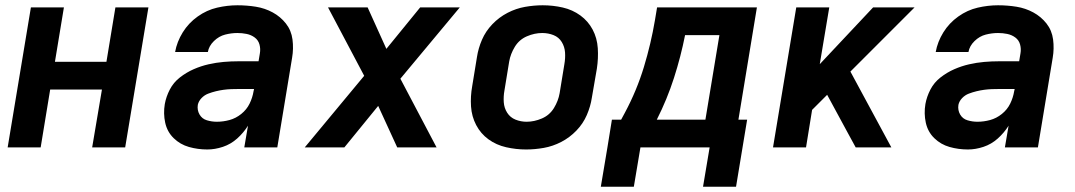

<svg xmlns="http://www.w3.org/2000/svg" viewBox="-20 -558 4072 727"><path d="M9 0H134L170 -219H366L329 0H454L542 -530H417L383 -324H188L222 -530H97Z M765 8Q794 8 824 -2Q854 -12 878 -33.5Q902 -55 919 -82L905 0H1030L1086 -339Q1092 -374 1087.5 -408.5Q1083 -443 1062.5 -469Q1042 -495 1012.5 -511Q983 -527 949 -532.5Q915 -538 879 -538Q841 -538 802 -529Q763 -520 728.5 -495.5Q694 -471 672 -435.5Q650 -400 643 -361H767Q771 -384 790 -402.5Q809 -421 832.5 -427Q856 -433 879 -433Q897 -433 914 -429.5Q931 -426 944.5 -416Q958 -406 962.5 -389.5Q967 -373 964 -356L959 -326H884Q855 -326 826.5 -323.5Q798 -321 769.5 -314.5Q741 -308 713.5 -296Q686 -284 661.5 -265Q637 -246 623 -219Q609 -192 604 -164Q598 -128 605.5 -93.5Q613 -59 637.5 -35Q662 -11 695.5 -1.5Q729 8 765 8ZM801 -97Q782 -97 763.5 -102.5Q745 -108 735.5 -124.5Q726 -141 729 -161Q732 -175 743 -186.5Q754 -198 768.5 -203.5Q783 -209 797.5 -212.5Q812 -216 826.5 -218Q841 -220 855.5 -220.5Q870 -221 884 -221H942L940 -212Q936 -188 925 -165.5Q914 -143 893.5 -126.5Q873 -110 849 -103.5Q825 -97 801 -97Z M1134 0H1284L1412 -157L1484 0H1633L1496 -260L1721 -530H1571L1443 -373L1372 -530H1222L1359 -271Z M1972 8Q2005 8 2039 2Q2073 -4 2105 -20.5Q2137 -37 2162.5 -63.5Q2188 -90 2202 -122.5Q2216 -155 2221 -188L2240 -298Q2246 -337 2243.5 -375.5Q2241 -414 2224 -446Q2207 -478 2177.5 -499.5Q2148 -521 2111 -529.5Q2074 -538 2035 -538Q2002 -538 1968 -532Q1934 -526 1902 -509.5Q1870 -493 1844.5 -466.5Q1819 -440 1805 -407.5Q1791 -375 1786 -342L1768 -232Q1761 -193 1763.5 -155Q1766 -117 1783 -84.5Q1800 -52 1829.5 -30.5Q1859 -9 1896.5 -0.5Q1934 8 1972 8ZM1974 -97Q1952 -97 1932 -105Q1912 -113 1900.5 -131Q1889 -149 1887.5 -171Q1886 -193 1890 -215L1908 -325Q1913 -354 1929.5 -381Q1946 -408 1975 -420.5Q2004 -433 2033 -433Q2056 -433 2076 -425Q2096 -417 2107 -399Q2118 -381 2119.5 -359.5Q2121 -338 2117 -315L2099 -205Q2094 -176 2077.5 -149Q2061 -122 2032 -109.5Q2003 -97 1974 -97Z M2642 149H2767L2809 -105H2776L2846 -530H2468L2460 -482Q2445 -393 2418 -304Q2391 -215 2346 -131L2332 -105H2297L2280 0H2667ZM2467 -105Q2506 -182 2532 -263Q2558 -344 2574 -425H2704L2651 -105ZM2255 149H2380L2405 0H2280Z M2907 0H3032L3055 -142L3112 -199L3190 -55L3220 0H3355L3200 -287L3443 -530H3286L3084 -315L3120 -530H2995Z M3645 8Q3674 8 3704 -2Q3734 -12 3758 -33.5Q3782 -55 3799 -82L3785 0H3910L3966 -339Q3972 -374 3967.5 -408.5Q3963 -443 3942.5 -469Q3922 -495 3892.5 -511Q3863 -527 3829 -532.5Q3795 -538 3759 -538Q3721 -538 3682 -529Q3643 -520 3608.5 -495.5Q3574 -471 3552 -435.5Q3530 -400 3523 -361H3647Q3651 -384 3670 -402.5Q3689 -421 3712.5 -427Q3736 -433 3759 -433Q3777 -433 3794 -429.5Q3811 -426 3824.5 -416Q3838 -406 3842.5 -389.5Q3847 -373 3844 -356L3839 -326H3764Q3735 -326 3706.5 -323.5Q3678 -321 3649.5 -314.5Q3621 -308 3593.5 -296Q3566 -284 3541.5 -265Q3517 -246 3503 -219Q3489 -192 3484 -164Q3478 -128 3485.5 -93.5Q3493 -59 3517.5 -35Q3542 -11 3575.5 -1.5Q3609 8 3645 8ZM3681 -97Q3662 -97 3643.5 -102.5Q3625 -108 3615.5 -124.5Q3606 -141 3609 -161Q3612 -175 3623 -186.5Q3634 -198 3648.5 -203.5Q3663 -209 3677.5 -212.5Q3692 -216 3706.5 -218Q3721 -220 3735.5 -220.5Q3750 -221 3764 -221H3822L3820 -212Q3816 -188 3805 -165.5Q3794 -143 3773.5 -126.5Q3753 -110 3729 -103.5Q3705 -97 3681 -97Z"/></svg>

Font: Iosevka Sparkle Oblique
Style: Bold
Weight: 700
Italic angle: -9°
Designer: Belleve Invis
Foundry: Belleve Invis
Version: Version 4.5.0; ttfautohint (v1.8.3)